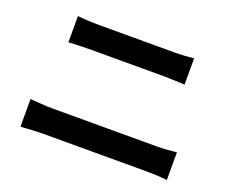

<svg xmlns="http://www.w3.org/2000/svg" viewBox="-105 -856 1211 997"><g transform="rotate(20 500.0 -358.0)"><path d="M86 -37C123 -40 172 -43 211 -43H785C815 -43 860 -41 895 -37V-190C861 -186 819 -183 785 -183H211C172 -183 125 -187 86 -190ZM170 -534C204 -536 250 -538 288 -538H701C736 -538 783 -535 812 -534V-679C784 -676 741 -673 701 -673H287C253 -673 206 -675 170 -679Z"/></g></svg>

Font: Source Han Sans Old Style Bold
Style: Regular
Weight: 700
Designer: Ryoko NISHIZUKA (kana & ideographs); Paul D. Hunt (Latin, Greek & Cyrillic); Wenlong ZHANG (bopomofo); Sandoll Communica
Foundry: Adobe Systems Incorporated
Version: Version 1.004;PS 1.004;hotconv 1.0.81;makeotf.lib2.5.63406